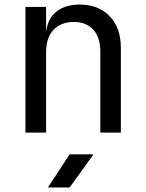

<svg xmlns="http://www.w3.org/2000/svg" viewBox="-20 -580 639 840"><path d="M189.5 240.2 284.7 95.2H389.2L284.7 240.2ZM91.3 0V-549.8H181.6V-444.8H182.6Q189.5 -500 227.5 -529.8Q265.6 -559.6 328.1 -560.1Q411.1 -560.1 460 -508.8Q508.8 -458 508.8 -370.1V0H418.9V-354Q418.9 -417 387.7 -450.7Q356 -484.4 302.2 -483.9Q246.6 -483.9 213.9 -449.2Q181.2 -414.1 181.6 -350.1V0Z"/></svg>

Font: UDEV Gothic 35
Style: Regular
Weight: 400
Version: v2.1.0; ttfautohint (v1.8.4.7-5d5b-dirty) -l 6 -r 45 -G 200 